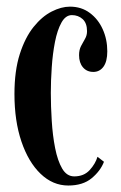

<svg xmlns="http://www.w3.org/2000/svg" viewBox="-20 -548 364 578"><path d="M185.5 10.5Q139 10.5 102.2 -24.8Q65.5 -60 44.5 -122Q23.5 -184 23.5 -265Q23.5 -335 39.5 -385Q55.5 -435 81 -466.8Q106.5 -498.5 135.5 -513.2Q164.5 -528 190.5 -528Q225 -528 250.2 -509.2Q275.5 -490.5 289.2 -460Q303 -429.5 303 -393.5Q303 -363 291.5 -347.2Q280 -331.5 261 -331.5Q241.5 -331.5 229.8 -345.2Q218 -359 218 -382Q218 -398 224 -409.5Q230 -421 236 -431.2Q242 -441.5 242 -454Q242 -478.5 228.8 -490.5Q215.5 -502.5 196.5 -502.5Q177.5 -502.5 165 -480Q152.5 -457.5 145.5 -421.8Q138.5 -386 135.8 -345.5Q133 -305 133 -268.5Q133 -228 135.8 -184Q138.5 -140 146 -102Q153.5 -64 167.2 -40.5Q181 -17 203.5 -17Q232.5 -17 249.8 -35.8Q267 -54.5 273.5 -76L293 -61Q282.5 -33.5 256 -11.5Q229.5 10.5 185.5 10.5Z"/></svg>

Font: Imbue 50pt SemiBold
Style: Regular
Weight: 600
Designer: Tyler Finck
Foundry: Etcetera Type Company
Version: Version 1.102; ttfautohint (v1.8.3)